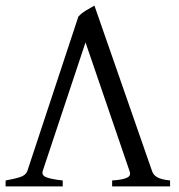

<svg xmlns="http://www.w3.org/2000/svg" viewBox="-20 -663 635 683"><path d="M378.9 0V-21Q417 -23.4 432.1 -31Q447.3 -38.6 440.9 -54.2L284.2 -512.2L131.8 -54.2Q127.4 -39.1 145.3 -32.2Q163.1 -25.4 203.1 -21V0H0V-21Q33.2 -26.9 52.5 -33.4Q71.8 -40 77.1 -54.2L258.8 -604Q270 -616.2 286.6 -626.2Q303.2 -636.2 315.9 -643.1L521 -54.2Q525.4 -40.5 539.3 -32.5Q553.2 -24.4 585 -21V0Z"/></svg>

Font: Gentium Plus Am
Style: Regular
Weight: 400
Designer: J. Victor Gaultney, Annie Olsen, Iska Routamaa, Becca Hirsbrunner
Foundry: SIL International
Version: Version 5.000